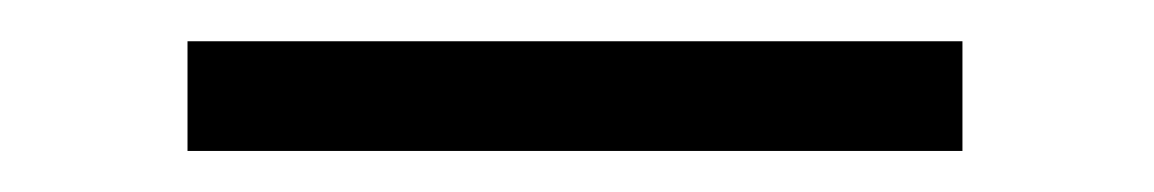

<svg xmlns="http://www.w3.org/2000/svg" viewBox="-20 -694 565 94"><path d="M71.8 -620.1V-673.8H451.2V-620.1Z"/></svg>

Font: CMU Bright
Style: Roman
Weight: 500
Version: Version 0.7.0